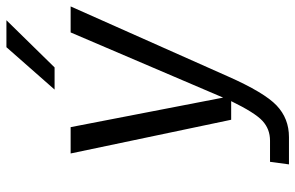

<svg xmlns="http://www.w3.org/2000/svg" viewBox="-181 -559 920 598"><g transform="rotate(-90 279.0 -260.0)"><path d="M181 -500H182L274 -25L477 -500H558L340 -10Q290 103 249.5 141.5Q209 180 151 180H66L74 121H140Q176 121 201.5 97.5Q227 74 263 0H205L100 -500ZM299 -550 431 -700H515L368 -550Z"/></g></svg>

Font: Fivo Sans Modern
Style: Italic
Weight: 400
Designer: Alexander Slobzheninov
Foundry: Alexander Slobzheninov
Version: 1.0